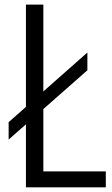

<svg xmlns="http://www.w3.org/2000/svg" viewBox="-20 -804 480 824"><path d="M434.1 -68.4V0H91.3V-270.5L17.1 -205.1V-279.8L91.3 -345.2V-784.2H166V-411.6L355 -578.6V-502.4L166 -335.9V-68.4Z"/></svg>

Font: Decalotype Light
Style: Regular
Weight: 300
Designer: Alfredo Marco Pradil
Foundry: Alfredo Marco Pradil
Version: Version 1.0